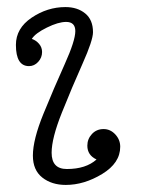

<svg xmlns="http://www.w3.org/2000/svg" viewBox="-20 -513 402 543"><path d="M253 -62Q227 -74 227 -101Q227 -120 240 -134Q253 -148 273 -148Q292 -148 306 -133Q320 -118 320 -98Q320 -52 269 -21Q218 10 166 10Q126 10 99.5 -11Q73 -32 73 -73Q73 -118 103 -191.5Q133 -265 163 -331.5Q193 -398 193 -425Q193 -451 167 -451Q145 -451 112.5 -435Q80 -419 70 -403Q82 -399 90.5 -389Q99 -379 99 -366Q99 -350 88 -338Q77 -326 62 -326Q25 -326 25 -386Q25 -433 69.5 -463Q114 -493 165 -493Q199 -493 221 -475Q243 -457 243 -422Q243 -399 213.5 -333Q184 -267 155 -194.5Q126 -122 126 -81Q126 -35 169 -35Q223 -35 253 -62Z"/></svg>

Font: Bonbon
Style: Regular
Weight: 400
Designer: Ksenia Erulevich
Foundry: Cyreal (www.cyreal.org)
Version: Version 1.001